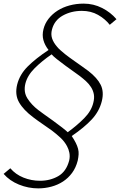

<svg xmlns="http://www.w3.org/2000/svg" viewBox="-29 -839 663 1060"><path d="M533 -280Q519 -224 477.5 -179.5Q436 -135 367 -88Q381 -67 389.5 -50Q398 -33 402 -17.5Q406 -2 405 13.5Q404 29 400 48Q390 87 369 115.5Q348 144 319 163Q290 182 254.5 191.5Q219 201 182 201Q127 201 75.5 180Q24 159 -9 121L28 90Q57 124 100.5 141.5Q144 159 192 159Q248 159 292.5 133.5Q337 108 353 47Q358 25 354 4.5Q350 -16 341 -32Q327 -58 305 -78.5Q283 -99 258 -118Q233 -136 206.5 -154Q180 -172 155 -191Q100 -232 76 -274.5Q52 -317 66 -373Q80 -428 124 -472Q168 -516 239 -563Q218 -590 210.5 -618Q203 -646 211 -678Q219 -710 239.5 -736Q260 -762 289 -780.5Q318 -799 355 -809Q392 -819 433 -819Q487 -819 534.5 -795Q582 -771 614 -733L577 -702Q551 -735 512 -757Q473 -779 423 -779Q364 -779 317.5 -753Q271 -727 258 -676Q251 -650 258.5 -627Q266 -604 286 -581Q294 -571 305 -561.5Q316 -552 329 -541Q341 -531 354 -522Q367 -513 382 -502Q398 -491 421 -474.5Q444 -458 459 -447Q508 -409 527 -370.5Q546 -332 533 -280ZM486 -271Q493 -298 489 -319Q485 -340 473.5 -358Q462 -376 446 -390.5Q430 -405 412 -419Q404 -425 381.5 -441Q359 -457 333.5 -475.5Q308 -494 285.5 -512Q263 -530 256 -539Q202 -502 162 -462Q122 -422 111 -377Q100 -331 122.5 -295.5Q145 -260 183 -231Q190 -225 213.5 -208.5Q237 -192 264 -172.5Q291 -153 314 -135Q337 -117 345 -109Q397 -147 436 -186.5Q475 -226 486 -271Z"/></svg>

Font: TypoPRO Sinkin Sans
Style: 200 X Light Italic
Weight: 200
Italic angle: -112°
Designer: Keith Bates
Foundry: K-Type
Version: Sinkin Sans (version 1.0)  by Keith Bates   •   © 2014   www